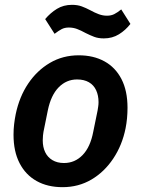

<svg xmlns="http://www.w3.org/2000/svg" viewBox="-20 -763 584 795"><path d="M239 12Q177 12 131.5 -13.5Q86 -39 61 -87.5Q36 -136 36 -205Q36 -228 38.5 -249Q41 -270 45 -290Q60 -362 96.5 -416.5Q133 -471 186.5 -502.5Q240 -534 306 -534Q367 -534 412.5 -509Q458 -484 483 -435.5Q508 -387 508 -317Q508 -295 506 -273.5Q504 -252 500 -232Q486 -162 449 -106.5Q412 -51 358.5 -19.5Q305 12 239 12ZM245 -88Q290 -88 322 -121Q354 -154 366 -217L384 -305Q385 -312 386.5 -321Q388 -330 388 -340Q388 -368 378 -389.5Q368 -411 348 -422.5Q328 -434 299 -434Q255 -434 223 -401.5Q191 -369 178 -306L160 -217Q159 -211 158 -202Q157 -193 157 -182Q157 -154 167 -133Q177 -112 197 -100Q217 -88 245 -88ZM410 -604Q387 -604 370 -610.5Q353 -617 335 -626Q315 -637 299 -643Q283 -649 265 -649Q248 -649 235.5 -642.5Q223 -636 206 -623L167 -684Q189 -710 216 -726.5Q243 -743 278 -743Q301 -743 318.5 -736.5Q336 -730 353 -721Q373 -710 389.5 -704Q406 -698 423 -698Q440 -698 453 -704.5Q466 -711 482 -724L520 -664Q500 -638 472.5 -621Q445 -604 410 -604Z"/></svg>

Font: IBM Plex Sans SemiBold
Style: Italic
Weight: 600
Italic angle: -11.31°
Designer: Mike Abbink, Paul van der Laan, Pieter van Rosmalen
Foundry: Bold Monday
Version: Version 3.201